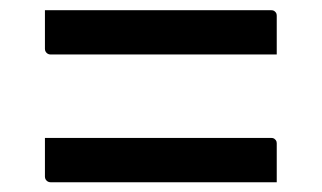

<svg xmlns="http://www.w3.org/2000/svg" viewBox="-20 -491 640 382"><path d="M69.4 -470.7H519.5Q523.6 -470.7 525.6 -469.2Q527.6 -467.7 529.1 -465.7Q530.6 -463.7 530.6 -459.7Q530.6 -439.8 530.6 -421.4Q530.6 -402.9 530.6 -382.6H80.5Q77.4 -382.6 74.9 -384.1Q72.4 -385.6 70.9 -388.1Q69.4 -390.6 69.4 -393.6Q69.4 -413.9 69.4 -432.4Q69.4 -450.8 69.4 -470.7ZM69.4 -216.6H519.5Q523.6 -216.6 525.6 -215.1Q527.6 -213.6 529.1 -211.6Q530.6 -209.6 530.6 -205.6Q530.6 -185.6 530.6 -167.2Q530.6 -148.8 530.6 -128.4H80.5Q77.4 -128.4 74.9 -129.9Q72.4 -131.4 70.9 -133.9Q69.4 -136.4 69.4 -139.4Q69.4 -159.8 69.4 -178.2Q69.4 -196.6 69.4 -216.6Z"/></svg>

Font: Recursive Sans Linear Light
Style: Regular
Weight: 300
Version: Version 1.085